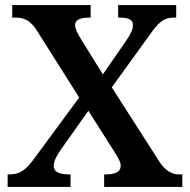

<svg xmlns="http://www.w3.org/2000/svg" viewBox="-20 -734 746 754"><path d="M10 0H257V-49H254C210 -49 191 -60 191 -82C191 -103 206 -128 218 -145L327 -299L421 -151C449 -107 454 -97 454 -82C454 -60 434 -49 394 -49H389V0H696V-49H683C657 -49 630 -61 604 -102L419 -391L565 -593C603 -648 624 -665 663 -665H672V-714H444V-665H447C478 -665 502 -660 502 -636C502 -618 493 -600 476 -575L384 -442L300 -577C281 -608 275 -622 275 -636C275 -652 287 -665 333 -665H336V-714H28V-665H41C80 -665 104 -648 126 -612L291 -351L120 -119C86 -72 64 -49 16 -49H10Z"/></svg>

Font: Noto Serif SemiBold
Style: Regular
Weight: 600
Designer: Monotype Design Team
Foundry: Monotype Imaging Inc.
Version: Version 2.013